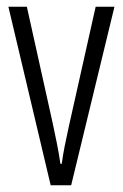

<svg xmlns="http://www.w3.org/2000/svg" viewBox="-20 -552 365 572"><path d="M131 0H192L321 -532H265L185 -175C176 -134 168 -96 164 -64H160C154 -107 145 -146 137 -185L60 -532H5Z"/></svg>

Font: Noto Sans Display Condensed Light
Style: Regular
Weight: 300
Width: 3
Designer: Monotype Design Team
Foundry: Monotype Imaging Inc.
Version: Version 1.900